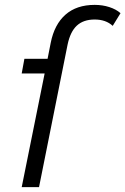

<svg xmlns="http://www.w3.org/2000/svg" viewBox="-20 -767 514 787"><path d="M474 -713 442 -661Q414 -687 368 -687Q322 -687 295 -662Q268 -637 257 -584L140 0H69L163 -466H69L80 -526H175L188 -592Q203 -667 248.5 -707Q294 -747 368 -747Q400 -747 428 -738Q456 -729 474 -713Z"/></svg>

Font: Montserrat Alternates
Style: Italic
Weight: 400
Italic angle: -11.3°
Designer: Julieta Ulanovsky
Foundry: Julieta Ulanovsky
Version: Version 7.200